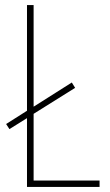

<svg xmlns="http://www.w3.org/2000/svg" viewBox="-20 -734 432 754"><path d="M86 0H371V-25H112V-287L275 -389L262 -410L112 -315V-714H86V-299L4 -247L17 -227L86 -270Z"/></svg>

Font: Noto Sans Lao UI Cond Thin
Style: Regular
Weight: 100
Width: 3
Designer: Monotype Design Team
Foundry: Monotype Imaging Inc.
Version: Version 2.000